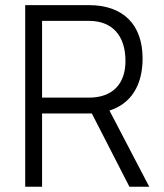

<svg xmlns="http://www.w3.org/2000/svg" viewBox="-20 -713 626 733"><path d="M76.2 0H140.6V-279.8H319.8C323.7 -279.8 327.1 -279.8 330.6 -279.8L474.1 0H549.8L397.9 -291C479 -316.4 524.4 -386.2 524.4 -489.7C524.4 -619.6 449.7 -693.4 319.8 -693.4H76.2ZM140.6 -340.3V-633.3H319.8C408.2 -633.3 459 -577.6 459 -480C459 -391.1 408.2 -340.3 319.8 -340.3Z"/></svg>

Font: Cascadia Mono Light
Style: Regular
Weight: 300
Monospace: yes
Designer: Aaron Bell
Foundry: Saja Typeworks
Version: Version 2404.023